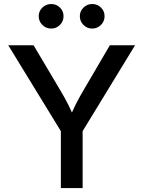

<svg xmlns="http://www.w3.org/2000/svg" viewBox="-20 -958 730 978"><path d="M290 0V-290L22 -727.5H150.9L288.6 -495.6Q310.5 -459 328.1 -424.1Q345.7 -389.2 364.7 -340.3H328.6Q347.2 -389.6 365 -424.8Q382.8 -460 403.8 -495.6L539.6 -727.5H668L400.9 -290V0ZM449.7 -812.5Q423.3 -812.5 405 -831.1Q386.7 -849.6 386.7 -875.5Q386.7 -901.4 405.3 -919.4Q423.8 -937.5 449.7 -937.5Q476.1 -937.5 494.4 -919.4Q512.7 -901.4 512.7 -875.5Q512.7 -849.6 494.4 -831.1Q476.1 -812.5 449.7 -812.5ZM240.7 -812.5Q214.4 -812.5 195.8 -831.1Q177.2 -849.6 177.2 -875.5Q177.2 -901.4 195.8 -919.4Q214.4 -937.5 240.7 -937.5Q267.1 -937.5 285.4 -919.4Q303.7 -901.4 303.7 -875.5Q303.7 -849.6 285.4 -831.1Q267.1 -812.5 240.7 -812.5Z"/></svg>

Font: Inter 17pt Medium
Style: Regular
Weight: 500
Version: Version 4.001;git-66647c0bb